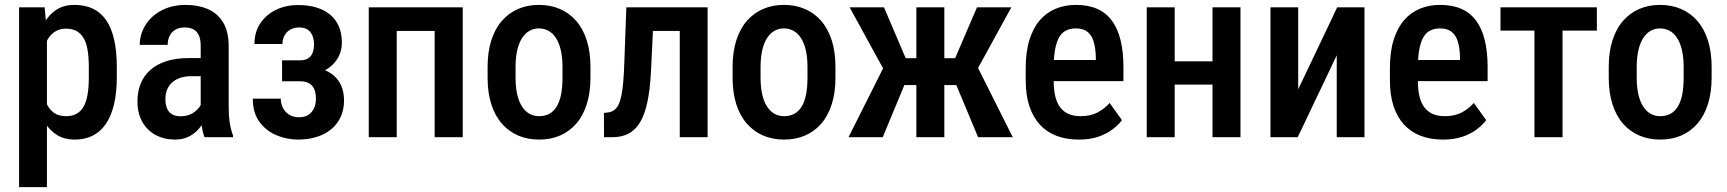

<svg xmlns="http://www.w3.org/2000/svg" viewBox="-20 -558 7023 781"><path d="M170.9 -426.8V203.1H57.6V-528.3H161.6ZM455.1 -285.2V-243.2Q455.1 -181.2 443.8 -133.8Q432.6 -86.4 410.9 -54.4Q389.2 -22.5 357.4 -6.3Q325.7 9.8 283.2 9.8Q243.2 9.8 213.6 -7.8Q184.1 -25.4 164.1 -57.1Q144 -88.9 132.1 -132.6Q120.1 -176.3 114.7 -228V-292.5Q120.1 -347.2 131.6 -392.3Q143.1 -437.5 163.3 -470.2Q183.6 -502.9 212.9 -520.5Q242.2 -538.1 282.7 -538.1Q325.2 -538.1 357.4 -522.9Q389.6 -507.8 411.4 -476.6Q433.1 -445.3 444.1 -397.7Q455.1 -350.1 455.1 -285.2ZM341.3 -243.2V-285.2Q341.3 -325.7 336.2 -355.2Q331.1 -384.8 319.6 -403.8Q308.1 -422.9 290.8 -432.1Q273.4 -441.4 248 -441.4Q225.6 -441.4 208.5 -432.1Q191.4 -422.9 179.7 -406.5Q168 -390.1 161.1 -367.9Q154.3 -345.7 152.3 -319.8V-200.2Q156.7 -168.9 167 -142.8Q177.2 -116.7 197 -101.1Q216.8 -85.4 249 -85.4Q273.9 -85.4 291.5 -95.2Q309.1 -105 320.1 -124.5Q331.1 -144 336.2 -173.6Q341.3 -203.1 341.3 -243.2Z M796.4 -107.4V-370.6Q796.4 -397.9 788.8 -414.6Q781.2 -431.2 766.8 -438.7Q752.4 -446.3 731 -446.3Q708.5 -446.3 693.1 -437Q677.7 -427.7 669.9 -411.9Q662.1 -396 662.1 -375.5H548.3Q548.3 -407.2 561.3 -436.5Q574.2 -465.8 598.6 -488.8Q623 -511.7 657.7 -524.9Q692.4 -538.1 734.9 -538.1Q785.6 -538.1 825.2 -521.2Q864.7 -504.4 887.5 -467Q910.2 -429.7 910.2 -369.1V-122.6Q910.2 -85.9 914.8 -57.4Q919.4 -28.8 927.7 -7.8V0H812Q804.2 -19 800.3 -48.8Q796.4 -78.6 796.4 -107.4ZM811.5 -321.8 812 -248H757.3Q732.9 -248 713.4 -241.5Q693.8 -234.9 680.4 -222.9Q667 -210.9 659.9 -193.8Q652.8 -176.8 652.8 -156.2Q652.8 -131.3 659.9 -115.7Q667 -100.1 680.9 -92.5Q694.8 -85 714.8 -85Q742.2 -85 762.5 -96.9Q782.7 -108.9 793.7 -126Q804.7 -143.1 802.2 -157.2L828.1 -109.9Q824.2 -91.3 813.7 -70.8Q803.2 -50.3 786.6 -31.7Q770 -13.2 746.6 -1.7Q723.1 9.8 692.4 9.8Q647.9 9.8 613.3 -8.8Q578.6 -27.3 558.8 -62.3Q539.1 -97.2 539.1 -146Q539.1 -185.5 552.2 -217.8Q565.4 -250 591.3 -273.2Q617.2 -296.4 656.5 -309.1Q695.8 -321.8 748.5 -321.8Z M1217.3 -252.4H1127.4V-312.5H1198.7Q1220.7 -312.5 1233.4 -320.6Q1246.1 -328.6 1251.7 -343.5Q1257.3 -358.4 1257.3 -377.9Q1257.3 -395 1251.7 -410.9Q1246.1 -426.8 1232.9 -436.5Q1219.7 -446.3 1196.3 -446.3Q1176.8 -446.3 1161.4 -437.7Q1146 -429.2 1137.5 -414.1Q1128.9 -398.9 1128.9 -378.9H1015.1Q1015.1 -428.2 1039.3 -463.9Q1063.5 -499.5 1103.8 -518.6Q1144 -537.6 1192.4 -537.6Q1233.9 -537.6 1266.8 -527.6Q1299.8 -517.6 1323 -498.3Q1346.2 -479 1358.4 -450.4Q1370.6 -421.9 1370.6 -384.3Q1370.6 -357.4 1360.1 -333.5Q1349.6 -309.6 1329.3 -291.3Q1309.1 -272.9 1280.8 -262.7Q1252.4 -252.4 1217.3 -252.4ZM1127.4 -286.6H1217.3Q1256.3 -286.6 1286.6 -277.6Q1316.9 -268.6 1337.4 -251Q1357.9 -233.4 1368.7 -207.8Q1379.4 -182.1 1379.4 -148.9Q1379.4 -111.8 1365.7 -82.3Q1352.1 -52.7 1327.1 -32.2Q1302.2 -11.7 1268.1 -1Q1233.9 9.8 1192.4 9.8Q1147 9.8 1104.7 -7.8Q1062.5 -25.4 1035.4 -62.3Q1008.3 -99.1 1008.3 -156.7H1122.1Q1122.1 -137.2 1130.6 -119.9Q1139.2 -102.5 1155.8 -91.8Q1172.4 -81.1 1196.3 -81.1Q1220.7 -81.1 1235.6 -91.6Q1250.5 -102.1 1257.8 -118.9Q1265.1 -135.7 1265.1 -154.8Q1265.1 -180.7 1257.8 -196.5Q1250.5 -212.4 1235.8 -220Q1221.2 -227.5 1198.7 -227.5H1127.4Z M1771.5 -528.3V-432.1H1568.4V-528.3ZM1593.8 -528.3V0H1480V-528.3ZM1862.3 -528.3V0H1748V-528.3Z M1963.4 -242.7V-285.2Q1963.4 -346.7 1978.5 -394Q1993.7 -441.4 2021.7 -473.4Q2049.8 -505.4 2087.9 -521.7Q2126 -538.1 2171.9 -538.1Q2218.8 -538.1 2257.1 -521.7Q2295.4 -505.4 2323.5 -473.4Q2351.6 -441.4 2366.7 -394Q2381.8 -346.7 2381.8 -285.2V-242.7Q2381.8 -181.2 2366.7 -133.8Q2351.6 -86.4 2323.5 -54.4Q2295.4 -22.5 2257.3 -6.3Q2219.2 9.8 2172.9 9.8Q2127 9.8 2088.6 -6.3Q2050.3 -22.5 2022 -54.4Q1993.7 -86.4 1978.5 -133.8Q1963.4 -181.2 1963.4 -242.7ZM2077.1 -285.2V-242.7Q2077.1 -203.1 2084 -173.6Q2090.8 -144 2103.5 -124.5Q2116.2 -105 2133.8 -95.2Q2151.4 -85.4 2172.9 -85.4Q2196.8 -85.4 2214.6 -95.2Q2232.4 -105 2244.4 -124.5Q2256.3 -144 2262.2 -173.6Q2268.1 -203.1 2268.1 -242.7V-285.2Q2268.1 -324.2 2261.2 -353.8Q2254.4 -383.3 2241.7 -403.1Q2229 -422.9 2211.2 -432.6Q2193.4 -442.4 2171.9 -442.4Q2150.9 -442.4 2133.5 -432.6Q2116.2 -422.9 2103.5 -403.1Q2090.8 -383.3 2084 -353.8Q2077.1 -324.2 2077.1 -285.2Z M2768.1 -528.3V-432.1H2555.7V-528.3ZM2858.4 -528.3V0H2745.1V-528.3ZM2527.8 -528.3H2640.6L2627.9 -266.6Q2625 -208.5 2617.4 -164.3Q2609.9 -120.1 2597.4 -88.9Q2585 -57.6 2566.7 -37.8Q2548.3 -18.1 2524.7 -9Q2501 0 2471.2 0H2437L2436.5 -98.6L2452.6 -100.6Q2467.3 -102.1 2478 -109.9Q2488.8 -117.7 2496.1 -132.8Q2503.4 -147.9 2508.1 -171.6Q2512.7 -195.3 2515.4 -227.8Q2518.1 -260.3 2519.5 -302.7Z M2960 -242.7V-285.2Q2960 -346.7 2975.1 -394Q2990.2 -441.4 3018.3 -473.4Q3046.4 -505.4 3084.5 -521.7Q3122.6 -538.1 3168.5 -538.1Q3215.3 -538.1 3253.7 -521.7Q3292 -505.4 3320.1 -473.4Q3348.1 -441.4 3363.3 -394Q3378.4 -346.7 3378.4 -285.2V-242.7Q3378.4 -181.2 3363.3 -133.8Q3348.1 -86.4 3320.1 -54.4Q3292 -22.5 3253.9 -6.3Q3215.8 9.8 3169.4 9.8Q3123.5 9.8 3085.2 -6.3Q3046.9 -22.5 3018.6 -54.4Q2990.2 -86.4 2975.1 -133.8Q2960 -181.2 2960 -242.7ZM3073.7 -285.2V-242.7Q3073.7 -203.1 3080.6 -173.6Q3087.4 -144 3100.1 -124.5Q3112.8 -105 3130.4 -95.2Q3147.9 -85.4 3169.4 -85.4Q3193.4 -85.4 3211.2 -95.2Q3229 -105 3241 -124.5Q3252.9 -144 3258.8 -173.6Q3264.6 -203.1 3264.6 -242.7V-285.2Q3264.6 -324.2 3257.8 -353.8Q3251 -383.3 3238.3 -403.1Q3225.6 -422.9 3207.8 -432.6Q3189.9 -442.4 3168.5 -442.4Q3147.5 -442.4 3130.1 -432.6Q3112.8 -422.9 3100.1 -403.1Q3087.4 -383.3 3080.6 -353.8Q3073.7 -324.2 3073.7 -285.2Z M3609.4 -211.9 3436 -528.3H3575.7L3664.1 -321.3H3753.4L3737.8 -211.9ZM3666 -229.5 3570.8 0H3431.6L3580.6 -296.9ZM3821.3 -528.3V0H3707.5V-528.3ZM4093.8 -528.3 3920.4 -211.9H3792L3776.4 -321.3H3865.2L3954.1 -528.3ZM3958.5 0 3862.8 -229.5 3950.7 -296.9 4099.6 0Z M4368.7 9.8Q4317.4 9.8 4277.3 -5.6Q4237.3 -21 4209.5 -51.5Q4181.6 -82 4167 -126.7Q4152.3 -171.4 4152.3 -230.5V-281.2Q4152.3 -348.1 4167.7 -396.7Q4183.1 -445.3 4210.4 -476.6Q4237.8 -507.8 4275.1 -522.9Q4312.5 -538.1 4356.4 -538.1Q4406.2 -538.1 4442.9 -522Q4479.5 -505.9 4503.2 -473.6Q4526.9 -441.4 4538.3 -394Q4549.8 -346.7 4549.8 -285.2V-228H4207V-314H4437.5V-326.2Q4436.5 -362.3 4428.7 -388.4Q4420.9 -414.6 4403.6 -428.5Q4386.2 -442.4 4356 -442.4Q4334 -442.4 4316.9 -434.1Q4299.8 -425.8 4288.8 -407.2Q4277.8 -388.7 4272 -357.7Q4266.1 -326.7 4266.1 -281.2V-230.5Q4266.1 -190.9 4273.2 -163.6Q4280.3 -136.2 4294.4 -118.9Q4308.6 -101.6 4328.9 -93.5Q4349.1 -85.4 4376 -85.4Q4415.5 -85.4 4444.1 -100.3Q4472.7 -115.2 4493.7 -139.2L4543.9 -69.3Q4529.8 -50.3 4505.9 -32Q4481.9 -13.7 4448 -2Q4414.1 9.8 4368.7 9.8Z M4943.4 -308.6V-213.9H4726.1V-308.6ZM4758.3 -528.3V0H4644.5V-528.3ZM5025.9 -528.3V0H4912.1V-528.3Z M5260.7 -194.8 5419.4 -528.3H5530.3V0H5417.5V-333L5258.8 0H5147.9V-528.3H5260.7Z M5850.1 9.8Q5798.8 9.8 5758.8 -5.6Q5718.8 -21 5690.9 -51.5Q5663.1 -82 5648.4 -126.7Q5633.8 -171.4 5633.8 -230.5V-281.2Q5633.8 -348.1 5649.2 -396.7Q5664.6 -445.3 5691.9 -476.6Q5719.2 -507.8 5756.6 -522.9Q5793.9 -538.1 5837.9 -538.1Q5887.7 -538.1 5924.3 -522Q5960.9 -505.9 5984.6 -473.6Q6008.3 -441.4 6019.8 -394Q6031.2 -346.7 6031.2 -285.2V-228H5688.5V-314H5918.9V-326.2Q5918 -362.3 5910.2 -388.4Q5902.3 -414.6 5885 -428.5Q5867.7 -442.4 5837.4 -442.4Q5815.4 -442.4 5798.3 -434.1Q5781.2 -425.8 5770.3 -407.2Q5759.3 -388.7 5753.4 -357.7Q5747.6 -326.7 5747.6 -281.2V-230.5Q5747.6 -190.9 5754.6 -163.6Q5761.7 -136.2 5775.9 -118.9Q5790 -101.6 5810.3 -93.5Q5830.6 -85.4 5857.4 -85.4Q5897 -85.4 5925.5 -100.3Q5954.1 -115.2 5975.1 -139.2L6025.4 -69.3Q6011.2 -50.3 5987.3 -32Q5963.4 -13.7 5929.4 -2Q5895.5 9.8 5850.1 9.8Z M6335.9 -528.3V0H6221.7V-528.3ZM6475.6 -528.3V-433.6H6083.5V-528.3Z M6523.9 -242.7V-285.2Q6523.9 -346.7 6539.1 -394Q6554.2 -441.4 6582.3 -473.4Q6610.4 -505.4 6648.4 -521.7Q6686.5 -538.1 6732.4 -538.1Q6779.3 -538.1 6817.6 -521.7Q6856 -505.4 6884 -473.4Q6912.1 -441.4 6927.2 -394Q6942.4 -346.7 6942.4 -285.2V-242.7Q6942.4 -181.2 6927.2 -133.8Q6912.1 -86.4 6884 -54.4Q6856 -22.5 6817.9 -6.3Q6779.8 9.8 6733.4 9.8Q6687.5 9.8 6649.2 -6.3Q6610.8 -22.5 6582.5 -54.4Q6554.2 -86.4 6539.1 -133.8Q6523.9 -181.2 6523.9 -242.7ZM6637.7 -285.2V-242.7Q6637.7 -203.1 6644.5 -173.6Q6651.4 -144 6664.1 -124.5Q6676.8 -105 6694.3 -95.2Q6711.9 -85.4 6733.4 -85.4Q6757.3 -85.4 6775.1 -95.2Q6793 -105 6804.9 -124.5Q6816.9 -144 6822.8 -173.6Q6828.6 -203.1 6828.6 -242.7V-285.2Q6828.6 -324.2 6821.8 -353.8Q6814.9 -383.3 6802.2 -403.1Q6789.6 -422.9 6771.7 -432.6Q6753.9 -442.4 6732.4 -442.4Q6711.4 -442.4 6694.1 -432.6Q6676.8 -422.9 6664.1 -403.1Q6651.4 -383.3 6644.5 -353.8Q6637.7 -324.2 6637.7 -285.2Z"/></svg>

Font: Roboto Condensed Medium
Style: Regular
Weight: 500
Designer: Christian Robertson
Foundry: Google
Version: Version 3.0